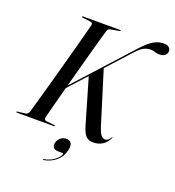

<svg xmlns="http://www.w3.org/2000/svg" viewBox="-171 -841 1085 1189"><g transform="rotate(20 371.0 -247.0)"><path d="M172.5 -36Q170 -27.5 173 -20.8Q176 -14 184.5 -13L238.5 -7.5Q244.5 -7 244.5 -3.5Q244.5 0 239.5 0H-3.5Q-9 0 -9 -3Q-9 -7.5 -2.5 -7.5L47.5 -13.5Q63.5 -15 71 -37Q79.5 -66.5 93.5 -116Q107.5 -165.5 124.5 -226.5Q141.5 -287.5 159.2 -352.2Q177 -417 193.5 -477.8Q210 -538.5 223 -587.5Q236 -636.5 243.5 -666Q247 -683 230 -685.5L178 -692Q171.5 -693 171.5 -696.5Q171.5 -700 176.5 -700H421Q425.5 -700 425.5 -697Q425.5 -693.5 419 -692.5L360.5 -682Q347 -679.5 342.5 -663Q334.5 -636.5 322.2 -592.8Q310 -549 295.2 -494.8Q280.5 -440.5 264.5 -381.5Q248.5 -322.5 233 -265.5L569 -635.5Q606.5 -676.5 638.2 -695.2Q670 -714 706 -714Q727.5 -714 739 -703.8Q750.5 -693.5 750.5 -679.5Q750 -662.5 736.8 -651.5Q723.5 -640.5 698 -640.5Q682 -640.5 670.2 -645.5Q658.5 -650.5 644.5 -650.5Q620 -650.5 598.5 -640.5Q577 -630.5 548.5 -599L406.5 -443L513.5 -98Q525.5 -60.5 537.5 -45.5Q549.5 -30.5 565 -30.5Q584 -30.5 599.5 -55.5Q601.5 -59.5 603.5 -59Q606 -58 603.5 -53.5Q571.5 12 500 12Q471 12 453.2 -6.2Q435.5 -24.5 422 -71L336 -365.5L228 -246.5Q210 -179.5 195.2 -123.5Q180.5 -67.5 172.5 -36ZM320 138Q294 138 285.2 125Q276.5 112 281 94Q286.5 73 302.8 60Q319 47 340.5 47Q363.5 47 372.8 63.8Q382 80.5 373.5 112.5Q362.5 157 329.5 184.2Q296.5 211.5 251.5 219.5Q246 220.5 246.5 217.5Q246.5 214 250 213.5Q290.5 206.5 318 185.2Q345.5 164 350.5 146Q352 138 345 138Z"/></g></svg>

Font: Fraunces 144pt S000
Style: Italic
Weight: 400
Italic angle: -16°
Version: Version 1.000; ttfautohint (v1.8.3)